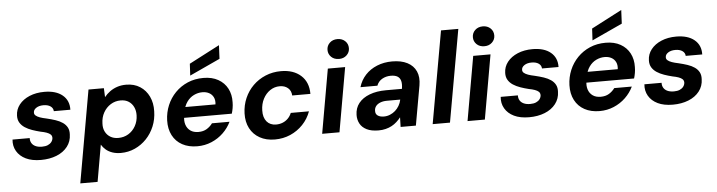

<svg xmlns="http://www.w3.org/2000/svg" viewBox="-54 -1014 5573 1492"><g transform="rotate(-5 2732.5 -268.0)"><path d="M231 12Q161 12 113.5 -11Q66 -34 42.5 -74.5Q19 -115 24 -165H158Q157 -143 167 -126Q177 -109 197.5 -99.5Q218 -90 248 -90Q275 -90 293.5 -98Q312 -106 322.5 -120Q333 -134 334 -151Q334 -168 323.5 -178Q313 -188 293.5 -195Q274 -202 247 -207Q214 -215 182.5 -226Q151 -237 126.5 -253Q102 -269 88 -292Q74 -315 75 -347Q76 -395 105.5 -432.5Q135 -470 186 -491.5Q237 -513 302 -513Q393 -513 443.5 -471Q494 -429 492 -357H363Q362 -381 341.5 -395.5Q321 -410 286 -410Q252 -410 230 -395.5Q208 -381 208 -360Q207 -346 218.5 -336Q230 -326 251 -318.5Q272 -311 302 -305Q340 -296 371.5 -285.5Q403 -275 426 -259Q449 -243 461 -220.5Q473 -198 471 -166Q470 -112 438.5 -71.5Q407 -31 353 -9.5Q299 12 231 12Z M519 220 646 -501H766L769 -431Q788 -455 813.5 -473.5Q839 -492 870.5 -502.5Q902 -513 940 -513Q1003 -513 1048.5 -483.5Q1094 -454 1118 -403.5Q1142 -353 1140 -289Q1139 -226 1116.5 -171.5Q1094 -117 1055 -76Q1016 -35 964.5 -11.5Q913 12 854 12Q818 12 788.5 2Q759 -8 738 -26Q717 -44 704 -66L654 220ZM845 -106Q888 -106 923 -127Q958 -148 979 -185.5Q1000 -223 1001 -269Q1002 -305 988.5 -333.5Q975 -362 949.5 -378.5Q924 -395 887 -395Q844 -395 809 -373Q774 -351 753 -313.5Q732 -276 731 -228Q729 -192 743 -164.5Q757 -137 783 -121.5Q809 -106 845 -106Z M1451 12Q1383 12 1333.5 -15Q1284 -42 1258 -92Q1232 -142 1234 -209Q1236 -271 1259 -326Q1282 -381 1323 -423Q1364 -465 1419.5 -489Q1475 -513 1543 -513Q1610 -513 1658 -486Q1706 -459 1730.5 -412Q1755 -365 1753 -305Q1753 -282 1749 -259Q1745 -236 1739 -217H1330L1344 -300H1619Q1623 -333 1611.5 -356Q1600 -379 1577.5 -391Q1555 -403 1525 -403Q1491 -403 1459 -387.5Q1427 -372 1404.5 -340.5Q1382 -309 1374 -261L1369 -232Q1362 -193 1372 -163Q1382 -133 1406.5 -115.5Q1431 -98 1469 -98Q1507 -98 1534 -114.5Q1561 -131 1579 -156H1716Q1693 -108 1653.5 -70Q1614 -32 1562 -10Q1510 12 1451 12ZM1443 -540 1448 -632 1686 -756 1681 -650Z M2056 12Q1988 12 1938 -16Q1888 -44 1862 -94Q1836 -144 1838 -210Q1840 -274 1864 -329Q1888 -384 1929.5 -425Q1971 -466 2027 -489.5Q2083 -513 2148 -513Q2245 -513 2303 -461Q2361 -409 2361 -317H2219Q2217 -355 2192 -376Q2167 -397 2128 -397Q2087 -397 2053 -374Q2019 -351 1998.5 -311.5Q1978 -272 1977 -222Q1976 -194 1982.5 -172Q1989 -150 2002 -134.5Q2015 -119 2033.5 -111Q2052 -103 2075 -103Q2103 -103 2126.5 -112.5Q2150 -122 2168 -140Q2186 -158 2196 -183H2338Q2317 -125 2275 -81Q2233 -37 2177 -12.5Q2121 12 2056 12Z M2425 0 2513 -501H2648L2560 0ZM2607 -568Q2569 -568 2546 -590.5Q2523 -613 2523 -645Q2523 -678 2546.5 -700.5Q2570 -723 2607 -723Q2643 -723 2666.5 -701Q2690 -679 2690 -645Q2690 -613 2666.5 -590.5Q2643 -568 2607 -568Z M2865 12Q2808 12 2772 -6Q2736 -24 2719.5 -55Q2703 -86 2704 -123Q2705 -176 2735 -214Q2765 -252 2820 -273Q2875 -294 2949 -294H3073Q3079 -331 3073 -355Q3067 -379 3048 -391Q3029 -403 2995 -403Q2958 -403 2928 -386Q2898 -369 2885 -335H2753Q2769 -389 2806 -429Q2843 -469 2897 -491Q2951 -513 3015 -513Q3086 -513 3133.5 -488.5Q3181 -464 3201.5 -418.5Q3222 -373 3211 -309L3156 0H3037L3039 -75Q3025 -57 3007 -40.5Q2989 -24 2967.5 -12.5Q2946 -1 2920 5.5Q2894 12 2865 12ZM2915 -92Q2940 -92 2963 -101.5Q2986 -111 3004 -127Q3022 -143 3034.5 -164.5Q3047 -186 3052 -210V-212H2949Q2919 -212 2896.5 -203Q2874 -194 2862 -178.5Q2850 -163 2850 -142Q2849 -117 2867 -104.5Q2885 -92 2915 -92Z M3287 0 3415 -720H3550L3422 0Z M3559 0 3647 -501H3782L3694 0ZM3741 -568Q3703 -568 3680 -590.5Q3657 -613 3657 -645Q3657 -678 3680.5 -700.5Q3704 -723 3741 -723Q3777 -723 3800.5 -701Q3824 -679 3824 -645Q3824 -613 3800.5 -590.5Q3777 -568 3741 -568Z M4039 12Q3969 12 3921.5 -11Q3874 -34 3850.5 -74.5Q3827 -115 3832 -165H3966Q3965 -143 3975 -126Q3985 -109 4005.5 -99.5Q4026 -90 4056 -90Q4083 -90 4101.5 -98Q4120 -106 4130.5 -120Q4141 -134 4142 -151Q4142 -168 4131.5 -178Q4121 -188 4101.5 -195Q4082 -202 4055 -207Q4022 -215 3990.5 -226Q3959 -237 3934.5 -253Q3910 -269 3896 -292Q3882 -315 3883 -347Q3884 -395 3913.5 -432.5Q3943 -470 3994 -491.5Q4045 -513 4110 -513Q4201 -513 4251.5 -471Q4302 -429 4300 -357H4171Q4170 -381 4149.5 -395.5Q4129 -410 4094 -410Q4060 -410 4038 -395.5Q4016 -381 4016 -360Q4015 -346 4026.5 -336Q4038 -326 4059 -318.5Q4080 -311 4110 -305Q4148 -296 4179.5 -285.5Q4211 -275 4234 -259Q4257 -243 4269 -220.5Q4281 -198 4279 -166Q4278 -112 4246.5 -71.5Q4215 -31 4161 -9.5Q4107 12 4039 12Z M4589 12Q4521 12 4471.5 -15Q4422 -42 4396 -92Q4370 -142 4372 -209Q4374 -271 4397 -326Q4420 -381 4461 -423Q4502 -465 4557.5 -489Q4613 -513 4681 -513Q4748 -513 4796 -486Q4844 -459 4868.5 -412Q4893 -365 4891 -305Q4891 -282 4887 -259Q4883 -236 4877 -217H4468L4482 -300H4757Q4761 -333 4749.5 -356Q4738 -379 4715.5 -391Q4693 -403 4663 -403Q4629 -403 4597 -387.5Q4565 -372 4542.5 -340.5Q4520 -309 4512 -261L4507 -232Q4500 -193 4510 -163Q4520 -133 4544.5 -115.5Q4569 -98 4607 -98Q4645 -98 4672 -114.5Q4699 -131 4717 -156H4854Q4831 -108 4791.5 -70Q4752 -32 4700 -10Q4648 12 4589 12ZM4581 -540 4586 -632 4824 -756 4819 -650Z M5160 12Q5090 12 5042.5 -11Q4995 -34 4971.5 -74.5Q4948 -115 4953 -165H5087Q5086 -143 5096 -126Q5106 -109 5126.5 -99.5Q5147 -90 5177 -90Q5204 -90 5222.5 -98Q5241 -106 5251.5 -120Q5262 -134 5263 -151Q5263 -168 5252.5 -178Q5242 -188 5222.5 -195Q5203 -202 5176 -207Q5143 -215 5111.5 -226Q5080 -237 5055.5 -253Q5031 -269 5017 -292Q5003 -315 5004 -347Q5005 -395 5034.5 -432.5Q5064 -470 5115 -491.5Q5166 -513 5231 -513Q5322 -513 5372.5 -471Q5423 -429 5421 -357H5292Q5291 -381 5270.5 -395.5Q5250 -410 5215 -410Q5181 -410 5159 -395.5Q5137 -381 5137 -360Q5136 -346 5147.5 -336Q5159 -326 5180 -318.5Q5201 -311 5231 -305Q5269 -296 5300.5 -285.5Q5332 -275 5355 -259Q5378 -243 5390 -220.5Q5402 -198 5400 -166Q5399 -112 5367.5 -71.5Q5336 -31 5282 -9.5Q5228 12 5160 12Z"/></g></svg>

Font: DM Sans 18pt
Style: Bold Italic
Weight: 700
Italic angle: -10°
Designer: Colophon Foundry, Jonny Pinhorn
Foundry: Colophon Foundry
Version: Version 4.004;gftools[0.9.30]